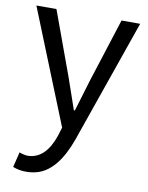

<svg xmlns="http://www.w3.org/2000/svg" viewBox="-87 -606 694 902"><g transform="rotate(10 260.5 -154.5)"><path d="M100.6 234.4Q65.4 234.4 37.1 222.7L54.7 150.4Q79.1 159.2 95.7 159.2Q179.7 157.2 218.8 42L231.4 1L12.7 -543H108.4L218.8 -241.2Q227.5 -214.8 248 -157.2Q264.6 -110.4 271.5 -88.9H276.4Q312.5 -210 322.3 -241.2L418.9 -543H507.8L302.7 44.9Q249 195.3 158.2 225.6Q130.9 234.4 100.6 234.4Z"/></g></svg>

Font: Taipei Sans TC Beta
Style: Regular
Weight: 400
Designer: JT Foundry
Foundry: JT Foundry
Version: Version 1.000